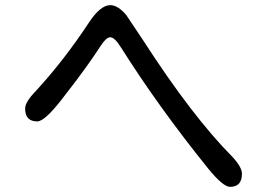

<svg xmlns="http://www.w3.org/2000/svg" viewBox="-20 -726 1040 742"><path d="M406.2 -582Q390.6 -582 369.1 -548.8Q347.7 -515.6 315.4 -470.2Q283.2 -424.8 217.8 -340.8Q152.3 -256.8 124 -256.8Q77.1 -256.8 77.1 -306.6Q77.1 -332 119.1 -375Q228.5 -494.1 324.2 -639.6Q368.2 -706.1 406.2 -706.1Q435.5 -706.1 467.8 -668L531.2 -573.2Q722.7 -276.4 877.9 -120.1Q915 -80.1 915 -54.7Q915 -3.9 869.1 -3.9Q841.8 -3.9 783.2 -76.2Q592.8 -312.5 447.3 -543Q422.9 -582 406.2 -582Z"/></svg>

Font: YuPearl-Regular
Style: Regular
Weight: 400
Designer: Max Yao
Foundry: Max-Everyday
Version: Version 1.011; ttfautohint (v1.8.3)